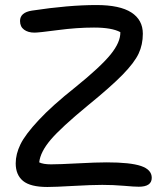

<svg xmlns="http://www.w3.org/2000/svg" viewBox="-20 -704 647 758"><path d="M167 34.2Q100.1 34.2 71 10.3Q42 -13.7 42 -59.1Q42 -95.7 60.8 -134.3Q79.6 -172.9 133.1 -230.2Q186.5 -287.6 277.8 -359.9Q377.4 -440.4 416.7 -489Q456.1 -537.6 455.1 -577.1Q421.4 -595.2 351.1 -595.2Q283.7 -595.2 208.3 -585.2Q132.8 -575.2 116.2 -575.2Q90.8 -575.2 75 -586.9Q59.1 -598.6 59.1 -621.1Q59.1 -654.8 106 -662.1Q251 -684.1 360.8 -684.1Q453.1 -684.1 498.5 -654.8Q543.9 -625.5 543.9 -570.8Q543.9 -527.8 527.3 -492.4Q510.7 -457 464.4 -409.4Q418 -361.8 326.2 -287.1Q220.7 -200.2 179.9 -152.1Q139.2 -104 134.8 -63Q150.9 -55.2 181.2 -55.2Q214.4 -55.2 286.9 -59.1Q359.4 -63 400.9 -63Q494.6 -63 536.9 -48.6Q579.1 -34.2 579.1 -2Q579.1 33.2 527.8 33.2Q510.3 33.2 468.8 29.5Q427.2 25.9 383.8 25.9Q342.3 25.9 269.8 30Q197.3 34.2 167 34.2Z"/></svg>

Font: Shantell Sans Bouncy
Style: Regular
Weight: 400
Designer: Stephen Nixon, Anya Danilova, Shantell Martin
Foundry: Arrow Type
Version: Version 1.006;[9816181b4]